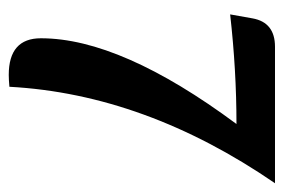

<svg xmlns="http://www.w3.org/2000/svg" viewBox="-126 -332 654 443"><g transform="rotate(90 201.5 -111.0)"><path d="M153.3 196.3Q68.8 196.3 68.8 122.1Q68.8 -62.5 266.6 -329.1Q142.6 -329.1 13.7 -314.5L22.9 -366.2Q32.2 -418 88.4 -418H403.3Q197.8 -118.7 180.7 194.8Q164.1 196.3 153.3 196.3Z"/></g></svg>

Font: ALMAS
Style: Bold
Weight: 700
Designer: ALMAS Font/ by Husham Jawad Kadhim, derived from the Bainsely font by/ Paul James MIller
Foundry: High-Logic / Made with FontCreator
Version: Version 1.411;September 19, 2021;FontCreator 14.0.0.2814 32-